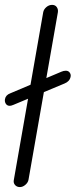

<svg xmlns="http://www.w3.org/2000/svg" viewBox="-30 -760 308 780"><path d="M9.8 -330.1Q-1 -330.1 -6.3 -338.4Q-11.7 -346.7 -9.8 -357.4Q-6.8 -374 11.7 -380.9L219.7 -468.8Q223.6 -470.7 228.5 -471.7Q233.4 -472.7 237.3 -472.7Q248 -472.7 253.4 -464.8Q258.8 -457 256.8 -448.2Q254.9 -438.5 248.5 -431.6Q242.2 -424.8 232.4 -420.9L24.4 -334Q20.5 -332 16.1 -331.1Q11.7 -330.1 9.8 -330.1ZM85.9 -30.3Q84 -18.6 73.2 -9.3Q62.5 0 50.8 0Q38.1 0 30.8 -8.8Q23.4 -17.6 26.4 -30.3L145.5 -710Q147.5 -721.7 158.2 -731Q168.9 -740.2 181.6 -740.2Q194.3 -740.2 200.7 -731Q207 -721.7 205.1 -710Z"/></svg>

Font: Quicksand
Style: Italic
Weight: 400
Designer: Andrew Paglinawan
Foundry: Andrew Paglinawan
Version: Version 3.006